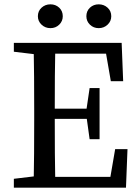

<svg xmlns="http://www.w3.org/2000/svg" viewBox="-20 -867 643 887"><path d="M379 -792Q379 -816 395.5 -831.5Q412 -847 436 -847Q460 -847 477 -831.5Q494 -816 494 -792Q494 -769 477 -753Q460 -737 436 -737Q412 -737 395.5 -753Q379 -769 379 -792ZM155 -792Q155 -816 172 -831.5Q189 -847 213 -847Q237 -847 253.5 -831.5Q270 -816 270 -792Q270 -769 253.5 -753Q237 -737 213 -737Q189 -737 172 -753Q155 -769 155 -792ZM512 -178H569L562 0H44V-41L136 -52Q138 -136 138 -310V-359Q138 -531 136 -617L44 -628V-669H542L549 -492H492L470 -619H235Q233 -536 233 -365H380L394 -460H440V-224H394L381 -318H233Q233 -136 235 -50H490Z"/></svg>

Font: TypoPRO Source Serif Pro
Style: Regular
Weight: 400
Designer: Frank Grießhammer
Foundry: Adobe Systems Incorporated
Version: Version 1.017;PS 1.0;hotconv 1.0.79;makeotf.lib2.5.61930